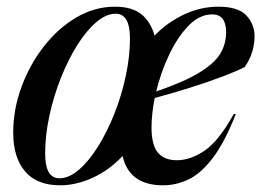

<svg xmlns="http://www.w3.org/2000/svg" viewBox="-20 -543 781 574"><path d="M323.5 -523Q374.5 -523 402.5 -500.5Q430.5 -478 442 -436.5Q480 -476 529.8 -499.5Q579.5 -523 633 -523Q692 -523 716.5 -496.8Q741 -470.5 741 -434.5Q741 -411.5 734 -388Q727 -364.5 711.5 -342.5Q689.5 -331 646.8 -314.8Q604 -298.5 550.2 -281.5Q496.5 -264.5 442.5 -250Q433 -202 433 -161.5Q433 -109.5 452 -86.8Q471 -64 508.5 -64Q550 -64 592.2 -93Q634.5 -122 679 -202.5L685 -202Q651.5 -117 616.2 -70.8Q581 -24.5 544 -6.8Q507 11 467.5 11Q366.5 11 346.5 -76.5Q305 -33 255.8 -11Q206.5 11 160 11Q90.5 11 55 -30.5Q19.5 -72 19.5 -146.5Q19.5 -215.5 44 -282.5Q68.5 -349.5 111 -404Q153.5 -458.5 208.2 -490.8Q263 -523 323.5 -523ZM157.5 -10Q186.5 -10 216.2 -35.8Q246 -61.5 273.2 -105.2Q300.5 -149 322 -203.2Q343.5 -257.5 356 -315.8Q368.5 -374 368.5 -428Q368.5 -502 326 -502Q297 -502 267.2 -476.2Q237.5 -450.5 210.2 -406.8Q183 -363 161.5 -308.8Q140 -254.5 127.5 -196.2Q115 -138 115 -84Q115 -10 157.5 -10ZM614.5 -500Q576.5 -500 543.5 -466Q510.5 -432 485.5 -379Q460.5 -326 447 -269.5Q531 -298.5 576.2 -326.2Q621.5 -354 638.8 -383Q656 -412 656 -446.5Q656 -500 614.5 -500Z"/></svg>

Font: Newsreader Display Medium
Style: Italic
Weight: 500
Italic angle: -17°
Designer: Hugues Gentile
Foundry: Production Type
Version: Version 1.001